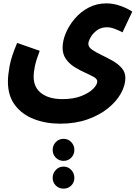

<svg xmlns="http://www.w3.org/2000/svg" viewBox="-20 -505 832 1141"><path d="M27 -21Q27 -57 37 -112.5Q47 -168 82 -250L216 -203Q195 -148 187.5 -112.5Q180 -77 180 -49Q180 15 226 49.5Q272 84 351 84Q417 84 463.5 65.5Q510 47 534 22.5Q558 -2 558 -21Q558 -36 537.5 -47.5Q517 -59 486 -73Q455 -87 424.5 -105.5Q394 -124 373 -152.5Q352 -181 352 -222Q352 -262 370.5 -307Q389 -352 423.5 -393Q458 -434 506 -459.5Q554 -485 613 -485Q653 -485 694.5 -470.5Q736 -456 766 -436L708 -313Q689 -323 663.5 -333Q638 -343 615 -343Q580 -343 555.5 -324.5Q531 -306 518 -282.5Q505 -259 505 -244Q505 -225 527.5 -209.5Q550 -194 582.5 -178.5Q615 -163 648 -144.5Q681 -126 703 -101Q725 -76 725 -42Q725 3 698 51Q671 99 620.5 139.5Q570 180 498.5 205Q427 230 338 230Q253 230 182.5 203Q112 176 69.5 120.5Q27 65 27 -21ZM358 451Q330 451 311.5 432Q293 413 293 386Q293 359 311.5 339.5Q330 320 358 320Q385 320 403.5 339.5Q422 359 422 386Q422 413 403.5 432Q385 451 358 451ZM358 616Q330 616 311.5 597.5Q293 579 293 552Q293 525 311.5 505Q330 485 358 485Q385 485 403.5 505Q422 525 422 552Q422 579 403.5 597.5Q385 616 358 616Z"/></svg>

Font: Noto Sans Arabic Cond ExtBd
Style: Regular
Weight: 800
Width: 3
Designer: Monotype Design Team, Nadine Chahine, Nizar Qandah and Khaled Hosny
Foundry: Monotype Imaging Inc.
Version: Version 2.012; ttfautohint (v1.8.4.7-5d5b)